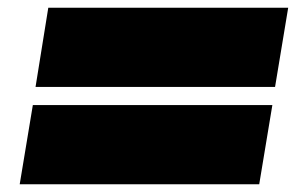

<svg xmlns="http://www.w3.org/2000/svg" viewBox="-20 -567 783 497"><path d="M726 -547 692 -342H72L105 -547ZM685 -295 651 -90H31L65 -295Z"/></svg>

Font: Georama ExtraExtended Black
Style: Italic
Weight: 900
Width: 8
Italic angle: -9°
Designer: Jean-Baptiste Levee
Foundry: Production Type
Version: Version 1.000